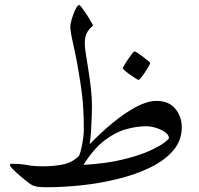

<svg xmlns="http://www.w3.org/2000/svg" viewBox="-20 -766 813 784"><path d="M722.2 -246.6Q722.2 -191.9 687 -151.1Q651.9 -110.4 592.8 -81.8Q533.7 -53.2 461.4 -35.4Q389.2 -17.6 313.7 -9.5Q238.3 -1.5 171.4 -1.5Q146.5 -1.5 136.5 -2.9Q126.5 -4.4 114.7 -8.3Q109.9 -9.8 94.7 -21.2Q79.6 -32.7 62.5 -47.4Q45.4 -62 33 -74.5Q20.5 -86.9 20.5 -91.3Q20.5 -97.2 27.8 -97.2Q64.9 -97.2 90.8 -92Q116.7 -86.9 155.3 -86.9Q203.1 -86.9 240.2 -95.2Q277.3 -103.5 303.2 -130.4Q309.1 -145 313.2 -165Q317.4 -185.1 319.8 -203.9Q322.3 -222.7 322.3 -232.4Q322.3 -282.2 320.1 -319.8Q317.9 -357.4 313.5 -391.6Q309.1 -425.8 302.2 -465.3Q295.9 -506.8 287.6 -545.2Q279.3 -583.5 273.2 -612.8Q267.1 -642.1 267.1 -655.8Q267.1 -668 273.4 -689.5Q279.8 -710.9 288.3 -728.3Q296.9 -745.6 303.2 -745.6Q306.2 -745.6 315.2 -733.6Q324.2 -721.7 334.5 -705.8Q344.7 -689.9 352.3 -676.8Q359.9 -663.6 359.9 -661.1Q348.6 -652.8 337.4 -636.5Q326.2 -620.1 326.2 -586.9Q326.2 -573.7 330.6 -545.7Q335 -517.6 340.8 -481.2Q346.7 -444.8 351.1 -405.8Q355.5 -366.7 355.5 -332Q355.5 -315.4 354.5 -286.9Q353.5 -258.3 351.6 -228.3Q349.6 -198.2 346.2 -177.2Q393.1 -225.6 442.1 -265.9Q491.2 -306.2 536.9 -330.1Q582.5 -354 618.7 -354Q669.4 -354 695.8 -322Q722.2 -290 722.2 -246.6ZM669.9 -201.7Q669.9 -214.8 654.5 -225.8Q639.2 -236.8 617.7 -243.7Q596.2 -250.5 577.1 -250.5Q538.1 -250.5 494.4 -238.3Q450.7 -226.1 406.2 -192.1Q361.8 -158.2 320.8 -92.8Q413.6 -98.1 480 -114.3Q546.4 -130.4 588.4 -149.2Q630.4 -168 650.1 -183.1Q669.9 -198.2 669.9 -201.7ZM593.3 -508.8Q593.3 -506.3 587.2 -495.4Q581.1 -484.4 572.5 -471.4Q564 -458.5 556.2 -449Q548.3 -439.5 545.4 -439.5Q543.9 -439.5 533.9 -445.8Q523.9 -452.1 511.7 -460.7Q499.5 -469.2 490.5 -476.8Q481.4 -484.4 481.4 -486.8Q481.4 -489.7 487.8 -500.5Q494.1 -511.2 502.9 -524.2Q511.7 -537.1 519.3 -546.6Q526.9 -556.2 528.8 -556.2Q531.7 -556.2 542 -549.6Q552.2 -543 564 -534.2Q575.7 -525.4 584.5 -517.8Q593.3 -510.3 593.3 -508.8Z"/></svg>

Font: Rohingya Solluk
Style: Regular
Weight: 400
Designer: SIL International
Foundry: SIL International
Version: Version 1.001